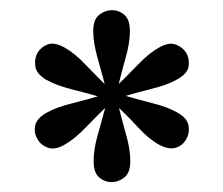

<svg xmlns="http://www.w3.org/2000/svg" viewBox="-20 -608 442 380"><path d="M349.2 -502.4Q355.6 -490.3 353.2 -476.2Q350.8 -462.1 330.6 -450.8Q310.5 -439.5 280.6 -432.3Q250.8 -425 204.8 -411.3L197.6 -425Q229.8 -455.6 252 -479Q274.2 -502.4 294.4 -513.7Q313.7 -525 327.8 -519.8Q341.9 -514.5 349.2 -502.4ZM348.4 -332.3Q341.9 -320.2 328.2 -315.7Q314.5 -311.3 294.4 -321.8Q274.2 -333.1 253.2 -356Q232.3 -379 197.6 -411.3L205.6 -425Q248.4 -412.1 279.4 -404.4Q310.5 -396.8 330.6 -385.5Q350.8 -374.2 353.2 -359.3Q355.6 -344.4 348.4 -332.3ZM200.8 -247.6Q187.1 -247.6 176.2 -256.9Q165.3 -266.1 165.3 -289.5Q165.3 -312.9 173.8 -342.3Q182.3 -371.8 194.4 -417.7H209.7Q220.2 -374.2 229 -343.5Q237.9 -312.9 237.9 -289.5Q237.9 -266.1 226.2 -256.9Q214.5 -247.6 200.8 -247.6ZM54 -333.1Q46.8 -345.2 49.6 -359.3Q52.4 -373.4 71.8 -384.7Q91.9 -396 121.8 -403.2Q151.6 -410.5 197.6 -424.2L204.8 -410.5Q172.6 -379.8 150.4 -356.5Q128.2 -333.1 108.1 -321.8Q88.7 -310.5 74.6 -315.7Q60.5 -321 54 -333.1ZM54 -503.2Q61.3 -515.3 74.6 -520.2Q87.9 -525 108.1 -513.7Q128.2 -502.4 149.6 -479.8Q171 -457.3 204.8 -424.2L197.6 -410.5Q154 -423.4 123 -431Q91.9 -438.7 71.8 -450Q52.4 -461.3 50 -476.2Q47.6 -491.1 54 -503.2ZM201.6 -587.9Q215.3 -587.9 226.2 -578.6Q237.1 -569.4 237.1 -546Q237.1 -523.4 228.6 -493.5Q220.2 -463.7 208.9 -417.7H193.5Q182.3 -461.3 173.4 -492.3Q164.5 -523.4 164.5 -546Q164.5 -569.4 176.2 -578.6Q187.9 -587.9 201.6 -587.9Z"/></svg>

Font: Playfair 12pt Medium
Style: Regular
Weight: 500
Designer: Claus Eggers Sørensen
Foundry: Claus Eggers Sørensen
Version: Version 2.000;gftools[0.9.28]